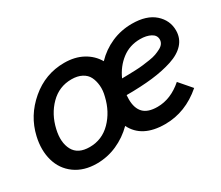

<svg xmlns="http://www.w3.org/2000/svg" viewBox="-94 -713 1078 938"><g transform="rotate(-30 445.0 -244.0)"><path d="M883.3 -361.3Q883.3 -317.9 855.7 -287.1Q828.1 -256.3 776.6 -239.5Q725.1 -222.7 661.6 -215.3Q598.1 -208 516.1 -208Q515.1 -192.4 515.1 -184.6Q515.1 -134.3 540 -108.4Q564.9 -82.5 618.7 -82.5Q693.8 -82.5 760.7 -141.1L819.3 -73.2Q724.1 9.3 609.4 9.3Q479.5 9.3 434.6 -81.1Q392.1 -38.6 337.9 -14.6Q283.7 9.3 224.1 9.3Q151.4 9.3 101.8 -26.6Q52.2 -62.5 35.2 -122.6Q18.1 -182.6 34.7 -254.4Q58.1 -356.4 140.9 -426.8Q223.6 -497.1 330.1 -497.1Q389.6 -497.1 433.8 -473.1Q478 -449.2 502.4 -407.2Q543 -449.7 596.7 -473.4Q650.4 -497.1 712.4 -497.1Q794.4 -497.1 838.9 -457.8Q883.3 -418.5 883.3 -361.3ZM709.5 -412.1Q650.4 -412.1 606.2 -378.2Q562 -344.2 537.6 -289.6Q559.1 -290 573.7 -290.3Q588.4 -290.5 613.5 -291.5Q638.7 -292.5 656.5 -294.7Q674.3 -296.9 697 -300.3Q719.7 -303.7 735.1 -309.3Q750.5 -314.9 764.4 -322.3Q778.3 -329.6 785.4 -339.8Q792.5 -350.1 792.5 -362.8Q792.5 -386.7 768.6 -399.4Q744.6 -412.1 709.5 -412.1ZM233.9 -78.1Q303.7 -78.1 353.3 -128.4Q402.8 -178.7 420.4 -254.4Q428.7 -286.1 426 -314.2Q423.3 -342.3 412.6 -363.5Q401.9 -384.8 378.2 -397.2Q354.5 -409.7 320.8 -409.7Q251 -409.7 201.7 -360.1Q152.3 -310.5 135.3 -235.8Q119.6 -168 143.8 -123Q168 -78.1 233.9 -78.1Z"/></g></svg>

Font: HK Grotesk SmBold Legacy Italic
Style: Regular
Weight: 600
Italic angle: -13°
Designer: Alfredo Marco Pradil
Foundry: Hanken Design Co.
Version: Version 2.022;PS 002.022;hotconv 1.0.88;makeotf.lib2.5.64775